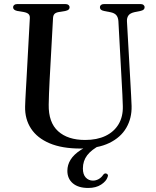

<svg xmlns="http://www.w3.org/2000/svg" viewBox="-20 -720 772 952"><path d="M468 -17 478 -1Q433.5 22 412.2 50Q391 78 391 115.5Q391 145 405.2 160.2Q419.5 175.5 441 175.5Q456 175.5 469.5 167.8Q483 160 491.5 147Q495 142.5 498.5 140.8Q502 139 506.5 140.5Q511 141 514 145.8Q517 150.5 513.5 158Q507 178.5 481.5 195.2Q456 212 417.5 212Q368.5 212 341.2 189Q314 166 314 127Q314 97.5 330 71.8Q346 46 380.2 23.8Q414.5 1.5 468 -17ZM584.5 -295 567 -616Q565.5 -634.5 556.5 -645Q547.5 -655.5 527.5 -659.5L496.5 -665.5Q484.5 -668 480 -672.5Q475.5 -677 475.5 -684Q475.5 -691 481.2 -695.5Q487 -700 497 -700H675.5Q686 -700 691.5 -695.5Q697 -691 697 -684Q697 -677 692.2 -672.5Q687.5 -668 675.5 -665.5L648 -660Q625 -655 616.8 -643.2Q608.5 -631.5 609.5 -614L627.5 -295Q629 -269.5 630.2 -245.2Q631.5 -221 632.5 -194.5Q634 -134 606.2 -86.2Q578.5 -38.5 521.8 -11Q465 16.5 379 16.5Q287.5 16.5 226 -9.5Q164.5 -35.5 133.8 -82.5Q103 -129.5 104.5 -192Q104.5 -205.5 105.8 -226.2Q107 -247 108.2 -271.5Q109.5 -296 111 -320L128 -631Q128.5 -644 121 -650.8Q113.5 -657.5 97 -660.5L66.5 -665.5Q45 -670 45 -683.5Q45 -691 50.8 -695.5Q56.5 -700 67 -700H303Q313.5 -700 319.2 -695.5Q325 -691 325 -683.5Q325 -677 320.2 -672.5Q315.5 -668 303.5 -665.5L272.5 -660.5Q257.5 -658 250.8 -651.5Q244 -645 243 -631.5L226 -322Q224 -285.5 223 -255.5Q222 -225.5 221.5 -201.5Q220 -113 268 -69.5Q316 -26 402 -26Q461 -26 503.2 -46.2Q545.5 -66.5 568 -104.2Q590.5 -142 589 -194Q588 -228 586.8 -251.5Q585.5 -275 584.5 -295Z"/></svg>

Font: Fraunces 36pt
Style: Regular
Weight: 400
Version: Version 1.000;[b76b70a41]